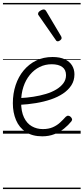

<svg xmlns="http://www.w3.org/2000/svg" viewBox="-20 -905 566 1300"><path d="M266 18Q199 18 154.5 -11.5Q110 -41 88.5 -92Q67 -143 67 -206Q67 -272 86 -329Q105 -386 140.5 -428.5Q176 -471 225 -495Q274 -519 336 -519Q386 -519 419 -503.5Q452 -488 468 -461.5Q484 -435 484 -402Q484 -360 463.5 -328Q443 -296 407.5 -272Q372 -248 325 -232Q278 -216 223.5 -207Q169 -198 111 -195L116 -241Q161 -243 206 -250Q251 -257 291 -269Q331 -281 361.5 -299.5Q392 -318 409.5 -342Q427 -366 427 -396Q427 -433 401.5 -451.5Q376 -470 330 -470Q286 -470 248.5 -451.5Q211 -433 182.5 -398.5Q154 -364 138.5 -317Q123 -270 123 -213Q123 -150 142.5 -109.5Q162 -69 195.5 -50Q229 -31 270 -31Q309 -31 337.5 -43.5Q366 -56 387 -75.5Q408 -95 425 -114Q434 -122 442 -121.5Q450 -121 457 -115Q465 -108 467.5 -100Q470 -92 463 -83Q443 -58 414 -34.5Q385 -11 348 3.5Q311 18 266 18ZM371 -625Q368 -625 364 -627Q360 -629 357 -635L243 -799Q240 -803 238.5 -806Q237 -809 238 -813Q238 -820 244.5 -826Q251 -832 260 -836.5Q269 -841 276 -841Q286 -841 293 -829L394 -659Q396 -655 396.5 -652Q397 -649 397 -647Q397 -639 387.5 -632Q378 -625 371 -625ZM0 365H526V375H0ZM0 -20H526V0H0ZM0 -505H526V-500H0ZM0 -885H526V-875H0Z"/></svg>

Font: Playwrite GB J Guides
Style: Italic
Weight: 400
Italic angle: -7.01216°
Designer: Veronika Burian, José Scaglione
Foundry: TypeTogether
Version: Version 1.003